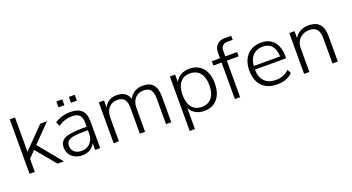

<svg xmlns="http://www.w3.org/2000/svg" viewBox="-57 -1478 4362 2382"><g transform="rotate(-20 2123.5 -287.0)"><path d="M88.9 0V-718.8H158.2V-265.6L425.8 -539.1H515.6L289.1 -307.6L542 0H458L243.2 -259.8L158.2 -172.9V0Z M785.2 8.8Q704.1 8.8 650.9 -38.1Q597.7 -85 597.7 -156.2Q597.7 -240.2 664.1 -273.4Q730.5 -306.6 907.2 -306.6H954.1V-360.4Q954.1 -428.7 923.8 -460Q893.6 -491.2 827.1 -491.2Q726.6 -491.2 643.6 -432.6L617.2 -486.3Q704.1 -547.9 828.1 -547.9Q1021.5 -547.9 1021.5 -356.4V0H955.1V-89.8Q932.6 -43.9 888.7 -17.6Q844.7 8.8 785.2 8.8ZM666 -158.2Q666 -107.4 701.7 -76.7Q737.3 -45.9 795.9 -45.9Q865.2 -45.9 909.7 -92.8Q954.1 -139.6 954.1 -213.9V-260.7H908.2Q766.6 -260.7 716.3 -238.3Q666 -215.8 666 -158.2ZM708 -652.3V-729.5H786.1V-652.3ZM873 -652.3V-729.5H951.2V-652.3Z M1199.2 0V-539.1H1268.6V-448.2Q1322.3 -547.9 1434.6 -547.9Q1566.4 -547.9 1599.6 -438.5Q1624 -491.2 1670.9 -519.5Q1717.8 -547.9 1780.3 -547.9Q1872.1 -547.9 1916 -497.1Q1960 -446.3 1960 -339.8V0H1890.6V-335Q1890.6 -416 1862.3 -452.6Q1834 -489.3 1770.5 -489.3Q1699.2 -489.3 1656.7 -441.4Q1614.3 -393.6 1614.3 -312.5V0H1544.9V-335Q1544.9 -416 1516.6 -452.6Q1488.3 -489.3 1424.8 -489.3Q1353.5 -489.3 1311 -441.4Q1268.6 -393.6 1268.6 -312.5V0Z M2395.5 -547.9Q2505.9 -547.9 2569.3 -473.6Q2632.8 -399.4 2632.8 -269.5Q2632.8 -139.6 2569.3 -65.4Q2505.9 8.8 2395.5 8.8Q2331.1 8.8 2281.7 -19Q2232.4 -46.9 2207 -97.7V179.7H2137.7V-539.1H2207V-441.4Q2232.4 -492.2 2281.7 -520Q2331.1 -547.9 2395.5 -547.9ZM2253.4 -432.6Q2207 -375 2207 -269.5Q2207 -164.1 2253.4 -106.4Q2299.8 -48.8 2383.8 -48.8Q2467.8 -48.8 2514.6 -106.4Q2561.5 -164.1 2561.5 -269.5Q2561.5 -375 2514.6 -432.6Q2467.8 -490.2 2383.8 -490.2Q2299.8 -490.2 2253.4 -432.6Z M2799.8 0V-482.4H2691.4V-539.1H2799.8V-619.1Q2799.8 -677.7 2837.4 -715.8Q2875 -753.9 2934.6 -753.9H3025.4V-700.2H2950.2Q2915 -700.2 2892.1 -677.7Q2869.1 -655.3 2869.1 -620.1V-539.1H3025.4V-482.4H2869.1V0Z M3357.4 8.8Q3230.5 8.8 3159.7 -64.9Q3088.9 -138.7 3088.9 -269.5Q3088.9 -398.4 3157.2 -473.1Q3225.6 -547.9 3343.8 -547.9Q3452.1 -547.9 3511.2 -478.5Q3570.3 -409.2 3570.3 -281.2V-258.8H3158.2Q3160.2 -157.2 3212.9 -103Q3265.6 -48.8 3360.4 -48.8Q3466.8 -48.8 3536.1 -117.2L3563.5 -68.4Q3491.2 8.8 3357.4 8.8ZM3160.2 -305.7H3507.8Q3499 -494.1 3344.7 -494.1Q3263.7 -494.1 3215.8 -445.3Q3168 -396.5 3160.2 -305.7Z M3713.9 0V-539.1H3783.2V-447.3Q3809.6 -495.1 3857.4 -521.5Q3905.3 -547.9 3966.8 -547.9Q4064.5 -547.9 4111.8 -496.6Q4159.2 -445.3 4159.2 -339.8V0H4088.9V-335Q4088.9 -416 4057.1 -452.6Q4025.4 -489.3 3957 -489.3Q3878.9 -489.3 3831.1 -440.9Q3783.2 -392.6 3783.2 -312.5V0Z"/></g></svg>

Font: Min Sans Light
Style: Regular
Weight: 300
Designer: Jinseong-Kim, NotoSansCJK, Nunito
Foundry: Jinseong-Kim
Version: Version 1.400;Glyphs 3.1.2 (3151)